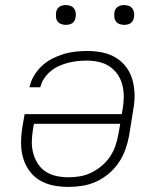

<svg xmlns="http://www.w3.org/2000/svg" viewBox="-20 -729 640 757"><path d="M249 8Q219 8 189.5 2Q160 -4 136 -18.5Q112 -33 95.5 -56Q79 -79 71 -107Q63 -135 63 -165Q63 -195 68 -226L77 -279H460L464 -301Q468 -325 468 -349Q468 -373 462 -395.5Q456 -418 443 -436.5Q430 -455 411 -467.5Q392 -480 369 -485Q346 -490 321 -490Q303 -490 284.5 -488Q266 -486 248.5 -481.5Q231 -477 213 -469Q195 -461 180 -448.5Q165 -436 154 -419.5Q143 -403 139 -385H96Q101 -408 113.5 -429.5Q126 -451 144.5 -468.5Q163 -486 185.5 -497.5Q208 -509 231 -516Q254 -523 277.5 -525.5Q301 -528 324 -528Q355 -528 384 -522Q413 -516 437 -501.5Q461 -487 478 -464Q495 -441 502.5 -413Q510 -385 510.5 -355Q511 -325 505 -294L489 -194Q484 -167 474.5 -140Q465 -113 448.5 -88.5Q432 -64 409 -44.5Q386 -25 359.5 -13Q333 -1 305 3.5Q277 8 249 8ZM250 -30Q273 -30 296 -34Q319 -38 340.5 -48.5Q362 -59 381.5 -75.5Q401 -92 414.5 -112.5Q428 -133 435.5 -155.5Q443 -178 447 -201L454 -241H114L110 -219Q106 -195 105.5 -171Q105 -147 111 -125Q117 -103 129 -84Q141 -65 160 -52.5Q179 -40 202.5 -35Q226 -30 250 -30ZM470 -631Q460 -631 451.5 -634Q443 -637 437.5 -644Q432 -651 431 -660.5Q430 -670 431 -680Q432 -686 435 -692Q438 -698 444 -702Q450 -706 456.5 -707.5Q463 -709 469 -709Q479 -709 487.5 -706Q496 -703 501.5 -696Q507 -689 508.5 -679.5Q510 -670 508 -660Q507 -654 504 -648Q501 -642 495.5 -638Q490 -634 483 -632.5Q476 -631 470 -631ZM240 -631Q230 -631 221.5 -634Q213 -637 207.5 -644Q202 -651 201 -660.5Q200 -670 201 -680Q202 -686 205 -692Q208 -698 214 -702Q220 -706 226.5 -707.5Q233 -709 239 -709Q249 -709 257.5 -706Q266 -703 271.5 -696Q277 -689 278.5 -679.5Q280 -670 278 -660Q277 -654 274 -648Q271 -642 265.5 -638Q260 -634 253 -632.5Q246 -631 240 -631Z"/></svg>

Font: Iosevka Aile Extralight
Style: Italic
Weight: 200
Italic angle: -9°
Designer: Belleve Invis
Foundry: Belleve Invis
Version: Version 31.1.0; ttfautohint (v1.8.4)